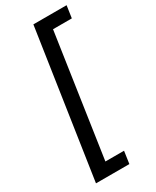

<svg xmlns="http://www.w3.org/2000/svg" viewBox="-228 -781 834 1026"><g transform="rotate(-30 189.5 -267.5)"><path d="M39 184 174 -719H379L368 -644H252L141 108H256L245 184Z"/></g></svg>

Font: Nunitoga
Style: Medium Italic
Weight: 500
Italic angle: -9°
Designer: Vernon Adams
Foundry: Vernon Adams
Version: Version 1.0